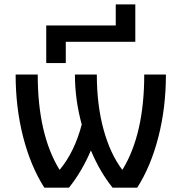

<svg xmlns="http://www.w3.org/2000/svg" viewBox="-20 -862 834 882"><path d="M51.8 -519.5H153.3Q153.3 -246.1 252.9 -83H254.9Q322.3 -164.1 355.5 -290Q324.2 -404.3 324.2 -519.5H424.8Q424.8 -379.9 455.6 -267.6Q486.3 -155.3 541 -83H543Q642.6 -246.1 642.6 -519.5H742.2Q742.2 -367.2 707.5 -232.4Q672.9 -97.7 610.4 0H497.1Q439.5 -71.3 397.5 -170.9Q356.4 -74.2 296.9 0H183.6Q121.1 -97.7 86.4 -232.4Q51.8 -367.2 51.8 -519.5ZM192.4 -572.3V-745.1H511.7V-841.8H601.6V-669.9H282.2V-572.3Z"/></svg>

Font: GenEi M Gothic v2 Medium
Style: Regular
Weight: 500
Version: Version 2.0